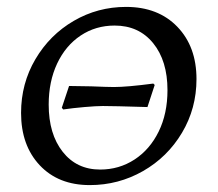

<svg xmlns="http://www.w3.org/2000/svg" viewBox="-20 -527 630 556"><path d="M41 -200Q41 -285 82.5 -355.5Q124 -426 193.5 -466.5Q263 -507 345 -507Q438 -507 493.5 -449.5Q549 -392 549 -298Q549 -213 507 -142.5Q465 -72 394 -31.5Q323 9 240 9Q149 9 95 -48.5Q41 -106 41 -200ZM465 -266Q465 -351 423.5 -402Q382 -453 312 -453Q257 -453 213.5 -424Q170 -395 145.5 -343Q121 -291 121 -224Q121 -139 161.5 -87.5Q202 -36 270 -36Q325 -36 369.5 -65Q414 -94 439.5 -146Q465 -198 465 -266ZM159 -215 180 -278 244 -277Q292 -275 310 -275Q348 -275 424 -285L428 -281L407 -217Q308 -220 278 -220Q259 -220 224.5 -217Q190 -214 163 -210Z"/></svg>

Font: Alegreya SC
Style: Italic
Weight: 400
Italic angle: -7°
Designer: Juan Pablo del Peral
Foundry: Huerta Tipografica
Version: Version 2.007; ttfautohint (v1.6)